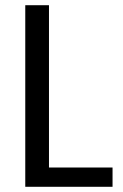

<svg xmlns="http://www.w3.org/2000/svg" viewBox="-20 -717 472 737"><path d="M168 -697V-74H412V0H77V-697Z"/></svg>

Font: Poppins
Style: Regular
Weight: 400
Designer: Ninad Kale (Devanagari), Jonny Pinhorn (Latin)
Version: Version 5.002